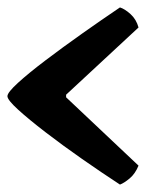

<svg xmlns="http://www.w3.org/2000/svg" viewBox="-20 -536 418 517"><path d="M303 -39Q254 -71 201 -108Q148 -145 102.5 -180Q57 -215 28.5 -241Q0 -267 0 -277Q0 -287 28.5 -313Q57 -339 102.5 -373.5Q148 -408 201 -445.5Q254 -483 303 -516Q316 -512 331.5 -498Q347 -484 353 -462L158 -281V-274L353 -90Q344 -68 329 -55.5Q314 -43 303 -39Z"/></svg>

Font: Texturina 72pt Black
Style: Regular
Weight: 900
Designer: Guillermo Torres Carreño
Foundry: Omnibus-Type
Version: Version 1.002; ttfautohint (v1.8.3)